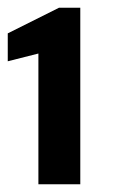

<svg xmlns="http://www.w3.org/2000/svg" viewBox="-20 -855 353 495"><path d="M79 -380H187V-835H132L0 -769V-697L79 -717Z"/></svg>

Font: United Sans ExtraBold
Style: Regular
Weight: 800
Designer: Pablo Impallari, Rodrigo Fuenzalida (Modified by Dan O. Williams)
Version: Version 1.000;PS 001.000;hotconv 1.0.88;makeotf.lib2.5.64775